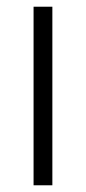

<svg xmlns="http://www.w3.org/2000/svg" viewBox="-20 -552 256 572"><path d="M136 0H80V-532H136Z"/></svg>

Font: Noto Sans Georgian SemiCondensed Light
Style: Regular
Weight: 300
Width: 4
Designer: Monotype Design Team, Akaki Razmadze
Foundry: Google LLC
Version: Version 2.005; ttfautohint (v1.8.4.7-5d5b)